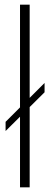

<svg xmlns="http://www.w3.org/2000/svg" viewBox="-20 -805 227 825"><path d="M4 -242 66 -303.5V0H107.5V-345L171.5 -408.5V-448.5L107.5 -384.5V-785H66V-343.5L4 -281.5Z"/></svg>

Font: Anybody Thin ExtraLight
Style: Regular
Weight: 250
Version: Version 1.113;gftools[0.9.25]